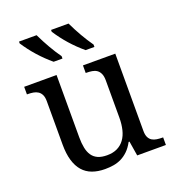

<svg xmlns="http://www.w3.org/2000/svg" viewBox="-139 -877 913 998"><g transform="rotate(-20 317.5 -378.0)"><path d="M526.9 -108.9Q526.9 -86.9 533.4 -73.5Q540 -60.1 551.3 -53.2Q562.5 -46.4 577.4 -44.2Q592.3 -42 608.9 -42H611.8V0H453.1L439.9 -81.1H435.1Q419.9 -52.7 401.6 -35.2Q383.3 -17.6 362.8 -7.6Q342.3 2.4 319.8 6.1Q297.4 9.8 272.9 9.8Q233.4 9.8 202.6 -1.5Q171.9 -12.7 150.9 -36.6Q129.9 -60.5 118.9 -97.7Q107.9 -134.8 107.9 -186V-425.8Q107.9 -447.8 101.3 -461.2Q94.7 -474.6 83.5 -481.9Q72.3 -489.3 57.4 -491.7Q42.5 -494.1 25.9 -494.1H22.9V-536.1H202.1V-190.9Q202.1 -158.2 207.3 -132.8Q212.4 -107.4 224.4 -89.8Q236.3 -72.3 256.6 -63.2Q276.9 -54.2 307.1 -54.2Q340.3 -54.2 364 -65.9Q387.7 -77.6 403.1 -98.9Q418.5 -120.1 425.8 -149.9Q433.1 -179.7 433.1 -215.8V-421.9Q433.1 -445.3 426.5 -459.7Q419.9 -474.1 408.9 -481.7Q397.9 -489.3 383.1 -491.7Q368.2 -494.1 351.1 -494.1H348.1V-536.1H526.9ZM437 -606H388.2Q310.1 -671.4 255.4 -755.9V-766.1H352.1Q391.1 -684.1 437 -619.1ZM260.3 -606H211.4Q132.8 -671.9 78.1 -755.9V-766.1H175.3Q214.4 -684.1 260.3 -619.1Z"/></g></svg>

Font: Droid Serif
Style: Regular
Weight: 400
Designer: Monotype Design team
Foundry: Monotype Imaging Inc.
Version: Version 1.03